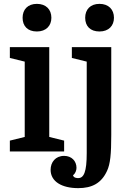

<svg xmlns="http://www.w3.org/2000/svg" viewBox="-20 -784 671 994"><path d="M97 -692C97 -649 123 -621 171 -621C219 -621 246 -651 246 -692C246 -735 218 -764 171 -764C124 -764 97 -735 97 -692ZM421 -692C421 -649 447 -621 495 -621C543 -621 570 -651 570 -692C570 -735 542 -764 495 -764C448 -764 421 -735 421 -692ZM108 -75 31 -56V0H312V-56L235 -75V-540H31V-484L108 -465ZM352 -540V-484L429 -465V9C429 106 414 138 385 138C380 138 361 138 358 123C370 115 376 98 376 85C376 50 351 23 312 23C267 23 242 56 242 95C242 156 300 190 385 190C457 190 505 164 534 101C551 65 556 14 556 -85V-540Z"/></svg>

Font: Domine
Style: Bold
Weight: 700
Designer: Pablo Impallari, Rodrigo Fuenzalida, Brenda Gallo
Foundry: Pablo Impallari, Rodrigo Fuenzalida, Brenda Gallo
Version: Version 2.000